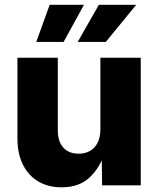

<svg xmlns="http://www.w3.org/2000/svg" viewBox="-20 -778 664 806"><path d="M238.3 8.3Q181.6 8.3 139.9 -16.8Q98.1 -42 75.7 -87.9Q53.2 -133.8 53.2 -196.3V-535.6H222.7V-230Q222.7 -184.1 245.8 -158.4Q269 -132.8 310.1 -132.8Q337.4 -132.8 357.9 -144.5Q378.4 -156.2 389.9 -179.2Q401.4 -202.1 401.4 -234.9V-535.6H570.8V0H408.7L406.7 -137.7H419.9Q398.4 -71.8 354.7 -31.7Q311 8.3 238.3 8.3ZM247.1 -602.1H132.3L188.5 -757.8H332.5ZM424.3 -602.1H306.2L395 -757.8H551.8Z"/></svg>

Font: Inter 20pt ExtraBold
Style: Regular
Weight: 800
Version: Version 4.001;git-66647c0bb